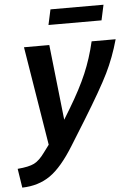

<svg xmlns="http://www.w3.org/2000/svg" viewBox="-106 -760 710 1035"><g transform="rotate(-5 249.5 -243.0)"><path d="M189 -632 207 -715H494L476 -632ZM-44 126Q17 121 46 106.5Q75 92 105 50L134 11L47 -524H184L229 -116L263 -172Q324 -273 358 -353Q392 -433 413 -524H543Q516 -427 475.5 -344.5Q435 -262 337 -103L257 26Q188 138 124 182.5Q60 227 -28 229Z"/></g></svg>

Font: Raleway-v4020
Style: Bold Italic
Weight: 700
Italic angle: -12°
Designer: Matt McInerney, Pablo Impallari, Rodrigo Fuenzalida
Foundry: Matt McInerney, Pablo Impallari, Rodrigo Fuenzalida
Version: Version 4.020;PS 004.020;hotconv 1.0.88;makeotf.lib2.5.64775